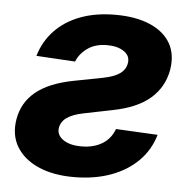

<svg xmlns="http://www.w3.org/2000/svg" viewBox="-45 -595 646 651"><g transform="rotate(5 278.0 -269.5)"><path d="M67.4 -387.7Q82 -437.5 116.5 -473.9Q150.9 -510.3 202.9 -530Q254.9 -549.8 322.8 -549.8Q391.6 -549.8 439.7 -529.3Q487.8 -508.8 509.8 -471.2Q531.7 -433.6 523.4 -381.3Q513.2 -321.3 468.5 -282.2Q423.8 -243.2 340.8 -227.1L244.1 -207.5Q207.5 -200.2 188 -186.8Q168.5 -173.3 164.6 -151.9Q160.6 -127.4 183.1 -111.3Q205.6 -95.2 246.1 -95.2Q286.6 -95.2 315.9 -112.5Q345.2 -129.9 357.9 -164.1L500 -156.7Q484.9 -104.5 447.5 -67.1Q410.2 -29.8 354.5 -9.5Q298.8 10.7 228.5 10.7Q158.7 10.7 108.4 -11.5Q58.1 -33.7 33.9 -73.7Q9.8 -113.8 18.6 -167.5Q28.3 -225.1 72.5 -261.5Q116.7 -297.9 198.7 -314L299.8 -333.5Q338.4 -341.3 356.7 -355Q375 -368.7 378.4 -389.6Q382.8 -414.6 361.1 -429.7Q339.4 -444.8 303.2 -444.8Q263.2 -444.8 236.6 -425.8Q210 -406.7 199.7 -379.9Z"/></g></svg>

Font: Inter 16pt
Style: Bold Italic
Weight: 700
Italic angle: -9.3988°
Version: Version 4.001;git-66647c0bb